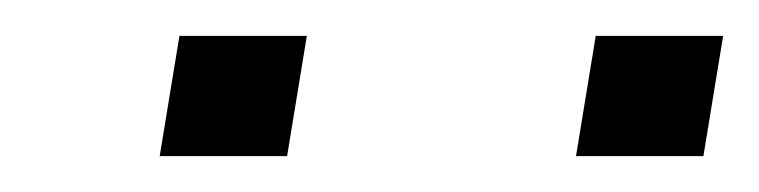

<svg xmlns="http://www.w3.org/2000/svg" viewBox="-20 -736 423 107"><path d="M69 -649 80 -716H151L140 -649ZM301 -649 312 -716H383L372 -649Z"/></svg>

Font: Archivo Expanded Thin
Style: Italic
Weight: 250
Width: 7
Italic angle: -10°
Designer: Hector Gatti
Foundry: Omnibus-Type
Version: Version 2.001